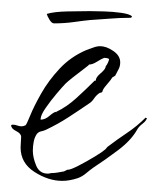

<svg xmlns="http://www.w3.org/2000/svg" viewBox="-20 -320 284 345"><path d="M92 5Q67 5 42 -11Q17 -27 17 -55Q17 -60 17.5 -65Q18 -70 18 -74Q18 -80 9 -84.5Q0 -89 0 -95Q1 -96 3 -96Q7 -96 11 -94.5Q15 -93 19 -93Q22 -93 26 -95Q28 -97 34.5 -113Q41 -129 54 -152Q67 -175 87 -196.5Q107 -218 135 -230Q141 -232 147.5 -234.5Q154 -237 160 -237Q171 -237 183.5 -228.5Q196 -220 196 -208Q196 -201 193 -195.5Q190 -190 187 -184L182 -181Q179 -176 171.5 -167.5Q164 -159 164 -155Q164 -155 163.5 -155Q163 -155 163 -154L159 -153Q153 -149 149 -143Q145 -137 140 -134Q121 -121 102.5 -109Q84 -97 63 -87Q59 -85 54 -84Q49 -83 46 -79Q42 -73 40.5 -65Q39 -57 39 -49Q39 -37 45 -22.5Q51 -8 66 -8Q68 -8 69.5 -8.5Q71 -9 72 -9Q78 -9 83.5 -10Q89 -11 95 -12L101 -15H102Q107 -15 121.5 -22.5Q136 -30 150 -38.5Q164 -47 167 -50Q169 -51 170.5 -53Q172 -55 173 -56Q190 -69 208 -81Q226 -93 242 -109V-108H244Q243 -103 236.5 -98Q230 -93 227 -88Q216 -68 192 -50Q168 -32 148 -19Q141 -14 134.5 -8.5Q128 -3 120 0Q105 5 92 5ZM53 -105Q61 -105 68.5 -111.5Q76 -118 80 -119L81 -118V-119Q100 -128 117.5 -144Q135 -160 150 -175H152Q152 -181 161 -188.5Q170 -196 170 -201Q172 -203 174 -207.5Q176 -212 176 -214Q173 -216 167 -216Q162 -214 154 -209Q146 -204 140 -204Q140 -203 130.5 -196Q121 -189 111 -181Q101 -173 98 -170Q93 -165 82 -152Q71 -139 62 -126Q53 -113 53 -106ZM77 -278Q73 -278 69 -284.5Q65 -291 64 -295Q77 -299 102 -299.5Q127 -300 142 -300Q151 -300 167 -299.5Q183 -299 197.5 -297Q212 -295 217 -291Q217 -288 214 -288Q195 -288 177.5 -286.5Q160 -285 142 -284Q131 -283 113.5 -280.5Q96 -278 77 -278Z"/></svg>

Font: Qwitcher Grypen
Style: Regular
Weight: 400
Designer: Robert E. Leuschke
Foundry: Robert E. Leuschke
Version: Version 1.100; ttfautohint (v1.8.3)